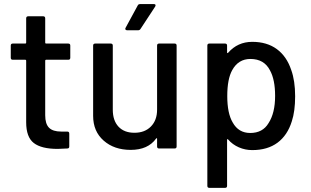

<svg xmlns="http://www.w3.org/2000/svg" viewBox="-20 -720 1507 931"><path d="M320.8 -499V-439.9Q320.8 -430.2 311 -430.2H203.1Q199.2 -430.2 199.2 -425.8V-161.1Q199.2 -119.1 217.8 -100.6Q236.3 -82 276.9 -82H306.2Q315.9 -82 315.9 -71.8V-9.8Q315.9 0 306.2 0Q264.2 2 259.8 2Q180.7 2 143.8 -26.6Q106.9 -55.2 106.9 -127V-425.8Q106.9 -430.2 103 -430.2H42Q32.2 -430.2 32.2 -439.9V-499Q32.2 -508.8 42 -508.8H103Q106.9 -508.8 106.9 -513.2V-630.9Q106.9 -641.1 117.2 -641.1H189Q199.2 -641.1 199.2 -630.9V-513.2Q199.2 -508.8 203.1 -508.8H311Q320.8 -508.8 320.8 -499Z M741.7 -188V-499Q741.7 -508.8 751.5 -508.8H826.7Q836.4 -508.8 836.4 -499V-9.8Q836.4 0 826.7 0H751.5Q741.7 0 741.7 -9.8V-46.9Q741.7 -52.7 736.8 -47.9Q697.3 6.8 613.8 6.8Q533.7 6.8 482.7 -38.1Q431.6 -83 431.6 -158.2V-499Q431.6 -508.8 441.9 -508.8H516.6Q526.9 -508.8 526.9 -499V-188Q526.9 -135.7 554.4 -106Q582 -76.2 631.8 -76.2Q682.1 -76.2 711.9 -106.7Q741.7 -137.2 741.7 -188ZM649.4 -573.2H596.7Q590.8 -573.2 588.4 -576.7Q585.9 -580.1 588.9 -585L647.5 -692.9Q650.4 -700.2 659.7 -700.2H726.6Q732.4 -700.2 733.9 -696.8Q735.4 -693.4 732.4 -688L661.6 -580.1Q657.7 -573.2 649.4 -573.2Z M1392.1 -380.9Q1411.1 -328.6 1411.1 -252.9Q1411.1 -180.7 1395 -131.8Q1374 -64 1325.7 -28.1Q1277.3 7.8 1203.1 7.8Q1168.9 7.8 1138.2 -5.6Q1107.4 -19 1085.9 -43.9Q1084 -45.9 1082.5 -45.2Q1081.1 -44.4 1081.1 -42V181.2Q1081.1 190.9 1071.3 190.9H995.1Q985.4 190.9 985.4 181.2V-499Q985.4 -508.8 995.1 -508.8H1071.3Q1081.1 -508.8 1081.1 -499V-465.8Q1081.1 -463.4 1082.5 -462.6Q1084 -461.9 1085.9 -463.9Q1132.3 -517.1 1203.1 -517.1Q1274.4 -517.1 1322.3 -481.9Q1370.1 -446.8 1392.1 -380.9ZM1282.2 -123Q1314 -171.9 1314 -254.9Q1314 -334 1289.1 -378.9Q1260.7 -434.1 1194.3 -434.1Q1135.7 -434.1 1106 -379.9Q1082 -336.9 1082 -253.9Q1082 -170.4 1108.4 -126Q1136.7 -75.2 1193.4 -75.2Q1253.9 -75.2 1282.2 -123Z"/></svg>

Font: Gruenseis Font Medium
Style: Regular
Weight: 500
Designer: Jeremy Tribby
Foundry: Tribby Type
Version: Version 1.408;Glyphs 3.1.2 (3151)